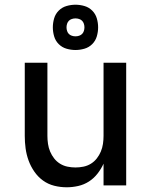

<svg xmlns="http://www.w3.org/2000/svg" viewBox="-20 -786 640 814"><path d="M263 8Q236 8 210 1.5Q184 -5 162.5 -20.5Q141 -36 125.5 -58.5Q110 -81 101 -106Q92 -131 88.5 -157Q85 -183 85 -210V-520H181V-210Q181 -193 183.5 -176Q186 -159 192.5 -143.5Q199 -128 209.5 -114.5Q220 -101 234.5 -92Q249 -83 266 -79.5Q283 -76 300 -76Q317 -76 334 -79.5Q351 -83 365.5 -92Q380 -101 390.5 -114.5Q401 -128 407.5 -143.5Q414 -159 416.5 -176Q419 -193 419 -210V-520H515V0H419V-92Q409 -70 393.5 -50Q378 -30 357 -16.5Q336 -3 311.5 2.5Q287 8 263 8ZM300 -574Q281 -574 262 -579.5Q243 -585 229 -599Q215 -613 209.5 -632Q204 -651 204 -670Q204 -689 209.5 -708Q215 -727 229 -741Q243 -755 262 -760.5Q281 -766 300 -766Q319 -766 338 -760.5Q357 -755 371 -741Q385 -727 390.5 -708Q396 -689 396 -670Q396 -651 390.5 -632Q385 -613 371 -599Q357 -585 338 -579.5Q319 -574 300 -574ZM300 -632Q308 -632 315.5 -634.5Q323 -637 328 -642Q333 -647 335.5 -654.5Q338 -662 338 -670Q338 -678 335.5 -685.5Q333 -693 328 -698Q323 -703 315.5 -705.5Q308 -708 300 -708Q292 -708 284.5 -705.5Q277 -703 272 -698Q267 -693 264.5 -685.5Q262 -678 262 -670Q262 -662 264.5 -654.5Q267 -647 272 -642Q277 -637 284.5 -634.5Q292 -632 300 -632Z"/></svg>

Font: Iosevka Aile Medium
Style: Regular
Weight: 500
Designer: Belleve Invis
Foundry: Belleve Invis
Version: Version 27.3.5; ttfautohint (v1.8.4)